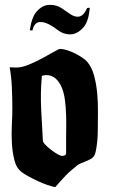

<svg xmlns="http://www.w3.org/2000/svg" viewBox="-20 -767 471 793"><path d="M229 -565Q240 -565 256 -560Q272 -555 288.5 -547Q305 -539 319 -529.5Q333 -520 340 -512Q359 -490 368.5 -455Q378 -420 381.5 -381Q385 -342 384.5 -303.5Q384 -265 384 -237Q384 -228 383.5 -211.5Q383 -195 381 -177.5Q379 -160 376 -144.5Q373 -129 368 -122Q363 -115 354 -110Q345 -105 335 -101Q325 -97 315 -93Q305 -89 299 -84Q284 -72 272.5 -62Q261 -52 251 -41.5Q241 -31 230.5 -19.5Q220 -8 208 6Q193 3 174.5 -3.5Q156 -10 136.5 -19Q117 -28 99.5 -37.5Q82 -47 70 -56Q48 -72 39.5 -105.5Q31 -139 29 -177Q27 -215 29 -253Q31 -291 31 -316Q31 -361 29 -406Q27 -451 20 -489L47 -488Q70 -488 99 -500Q128 -512 155 -526.5Q182 -541 202.5 -553Q223 -565 229 -565ZM152 -441Q147 -382 150 -316.5Q153 -251 157 -187Q157 -180 167 -169.5Q177 -159 190.5 -148.5Q204 -138 217 -130.5Q230 -123 237 -123Q242 -123 247.5 -125.5Q253 -128 253 -135V-197Q253 -213 253.5 -238.5Q254 -264 253 -293Q252 -322 248.5 -351.5Q245 -381 235.5 -404.5Q226 -428 210 -442.5Q194 -457 169 -457L153 -454ZM103 -642Q111 -696 131 -719Q151 -742 174 -746Q177 -746 180 -746.5Q183 -747 186 -747Q200 -747 212 -743.5Q224 -740 233 -734Q235 -733 238.5 -730.5Q242 -728 245 -726Q259 -716 273 -707Q287 -698 301 -698Q312 -698 321.5 -706Q331 -714 340 -734L351 -735Q346 -679 325.5 -655Q305 -631 281 -626Q279 -626 275.5 -625.5Q272 -625 269 -625Q256 -625 243 -629.5Q230 -634 221 -641Q201 -657 182 -666.5Q163 -676 149 -676Q136 -677 127 -668.5Q118 -660 114 -641Z"/></svg>

Font: CAT Schmalfette Thannhaeuser
Style: Regular
Weight: 700
Designer: Peter Wiegel nach Herbert Thanhaeuser 1939/40
Foundry: CAT-Fonts, Peter Wiegel
Version: Version 1.000